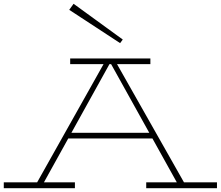

<svg xmlns="http://www.w3.org/2000/svg" viewBox="-27 -995 1167 1015"><path d="M162 -18 530 -673H582L953 -18H915L557 -662H555L198 -18ZM-7 0V-31H369V0ZM310 -263 334 -293H778L800 -263ZM746 0V-31H1120V0ZM344 -656V-686H768V-656ZM608 -767 339 -943 362 -975 622 -786Z"/></svg>

Font: BioRhyme SemiExpanded ExtraLight
Style: Regular
Weight: 250
Width: 6
Designer: Aoife Mooney
Foundry: Aoife Mooney Type
Version: Version 1.600;gftools[0.9.33]